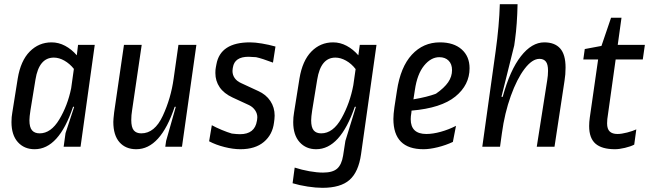

<svg xmlns="http://www.w3.org/2000/svg" viewBox="-20 -703 3123 920"><path d="M348 -438 354 -488H434L366 0H285L294 -65L335 -190L333 -192L330 -191Q262 12 146 12Q96 12 65.5 -22Q35 -56 35 -118Q35 -143 39 -164L65 -327Q79 -412 122.5 -456Q166 -500 227 -500Q261 -500 292 -483.5Q323 -467 348 -438ZM150 -322 126 -175Q121 -143 121 -127Q121 -93 133.5 -78.5Q146 -64 170 -64Q224 -64 264 -130.5Q304 -197 321 -280L334 -373Q314 -398 288.5 -412.5Q263 -427 238 -427Q167 -427 150 -322Z M852 0H772L776 -28L822 -190L820 -192L817 -191Q749 12 633 12Q582 12 552.5 -21.5Q523 -55 523 -119Q523 -131 527 -165L574 -488H659L613 -175Q609 -151 609 -128Q609 -93 621 -78.5Q633 -64 657 -64Q721 -64 760 -148Q799 -232 812 -326L835 -488H921Z M1300 -480 1288 -403Q1235 -423 1207 -429L1171 -431Q1104 -431 1096 -380L1095 -374Q1094 -370 1094 -363Q1094 -344 1104.5 -329Q1115 -314 1135 -305L1217 -267Q1255 -250 1275.5 -219Q1296 -188 1296 -149Q1296 -138 1295 -132L1293 -116Q1286 -58 1244.5 -23Q1203 12 1132 12Q1097 12 1055.5 1.5Q1014 -9 982 -26L995 -103Q1015 -92 1042.5 -80.5Q1070 -69 1091 -63Q1115 -60 1130 -60Q1201 -60 1211 -124L1212 -130Q1213 -134 1213 -141Q1213 -159 1202.5 -174.5Q1192 -190 1174 -199L1094 -236Q1053 -255 1032.5 -285Q1012 -315 1012 -353Q1012 -370 1014 -379L1017 -395Q1036 -500 1178 -500Q1202 -500 1235 -494.5Q1268 -489 1300 -480Z M1697 -438 1704 -488H1784L1710 36Q1698 121 1655 159Q1612 197 1525 197Q1494 197 1454.5 191Q1415 185 1382 175L1392 100Q1426 111 1462.5 117.5Q1499 124 1528 124Q1574 124 1595.5 105Q1617 86 1624 43L1635 -28L1685 -190L1683 -192L1680 -191Q1610 12 1495 12Q1446 12 1415.5 -22Q1385 -56 1385 -118Q1385 -141 1389 -164L1415 -327Q1429 -412 1472 -456Q1515 -500 1576 -500Q1610 -500 1641 -483.5Q1672 -467 1697 -438ZM1500 -322 1476 -175Q1471 -143 1471 -126Q1471 -93 1483 -78.5Q1495 -64 1519 -64Q1576 -64 1616.5 -136.5Q1657 -209 1673 -295L1684 -372Q1664 -398 1638 -412.5Q1612 -427 1587 -427Q1517 -427 1500 -322Z M2230 -376Q2230 -296 2162 -240.5Q2094 -185 1952 -173L1951 -162Q1948 -146 1948 -132Q1948 -61 2023 -61Q2054 -61 2092 -71.5Q2130 -82 2165 -100L2150 -23Q2116 -7 2077.5 2.5Q2039 12 2009 12Q1865 12 1865 -133Q1865 -155 1870 -190L1882 -268Q1899 -382 1953.5 -441Q2008 -500 2088 -500Q2154 -500 2192 -466.5Q2230 -433 2230 -376ZM1968 -272 1961 -227Q2027 -238 2069 -254Q2109 -282 2127.5 -309Q2146 -336 2146 -367Q2146 -396 2129.5 -412.5Q2113 -429 2085 -429Q2045 -429 2012 -388.5Q1979 -348 1968 -272Z M2448 -514 2444 -485 2383 -240 2386 -238 2389 -240Q2424 -367 2476 -433.5Q2528 -500 2588 -500Q2638 -500 2664 -471Q2690 -442 2690 -379Q2690 -346 2685 -316L2637 0H2552L2602 -318Q2606 -342 2606 -364Q2606 -395 2595.5 -408Q2585 -421 2565 -421Q2530 -421 2493.5 -373Q2457 -325 2427.5 -243Q2398 -161 2385 -65L2376 0H2291L2355 -458Q2372 -580 2375 -683H2460Q2458 -586 2448 -514Z M2940 -488H3070L3060 -418H2930L2890 -132Q2889 -125 2889 -112Q2889 -85 2901.5 -73Q2914 -61 2939 -61Q2958 -61 2985 -68Q3012 -75 3029 -83L3019 -10Q3002 -1 2974.5 5.5Q2947 12 2927 12Q2864 12 2833.5 -14.5Q2803 -41 2803 -99Q2803 -118 2806 -139L2846 -418H2775L2782 -468L2862 -483L2908 -618H2958Z"/></svg>

Font: Ropa Sans
Style: Italic
Weight: 400
Version: Version 1.100